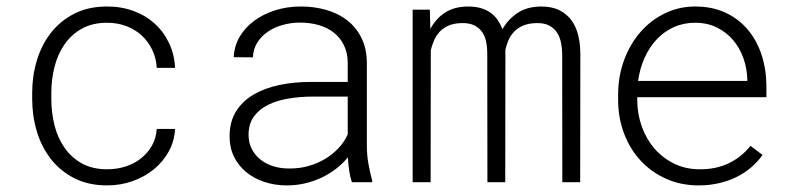

<svg xmlns="http://www.w3.org/2000/svg" viewBox="-20 -558 2440 588"><path d="M308.6 -39.6Q337.9 -39.6 364.5 -48.1Q391.1 -56.6 411.6 -72.8Q432.1 -88.9 445.1 -111.6Q458 -134.3 460 -163.1H516.1Q514.2 -125.5 496.6 -93.8Q479 -62 450.7 -39.1Q422.4 -16.1 385.7 -3.2Q349.1 9.8 308.6 9.8Q250.5 9.8 207.5 -12.2Q164.6 -34.2 136 -70.8Q107.4 -107.4 93 -155Q78.6 -202.6 78.6 -253.9V-274.4Q78.6 -325.7 93 -373.3Q107.4 -420.9 136 -457.5Q164.6 -494.1 207.5 -516.1Q250.5 -538.1 308.1 -538.1Q352.1 -538.1 389.4 -524.2Q426.8 -510.3 454.3 -485.1Q481.9 -460 498 -425.5Q514.2 -391.1 516.1 -350.1H460Q458.5 -379.9 446.3 -405.3Q434.1 -430.7 414.1 -449.2Q394 -467.8 366.9 -478Q339.8 -488.3 308.1 -488.3Q262.2 -488.3 229.7 -469.7Q197.3 -451.2 176.8 -420.9Q156.2 -390.6 146.7 -352.3Q137.2 -314 137.2 -274.4V-253.9Q137.2 -213.9 146.7 -175.3Q156.2 -136.7 176.8 -106.7Q197.3 -76.7 229.7 -58.1Q262.2 -39.6 308.6 -39.6Z M1057.6 0Q1052.2 -16.1 1049.3 -35.9Q1046.4 -55.7 1045.4 -76.2Q1030.3 -57.6 1010.3 -42Q990.2 -26.4 966.6 -14.9Q942.9 -3.4 915.5 3.2Q888.2 9.8 858.4 9.8Q821.3 9.8 789.3 -1Q757.3 -11.7 733.6 -31.2Q710 -50.8 696.5 -78.4Q683.1 -106 683.1 -140.1Q683.1 -185.5 703.1 -217.3Q723.1 -249 757.3 -268.8Q791.5 -288.6 836.4 -297.9Q881.3 -307.1 930.7 -307.1H1044.9V-367.2Q1044.4 -397 1033.2 -419.7Q1022 -442.4 1002.7 -457.8Q983.4 -473.1 956.8 -481Q930.2 -488.8 898.9 -488.8Q870.6 -488.8 845 -481.4Q819.3 -474.1 799.6 -460.4Q779.8 -446.8 767.6 -427Q755.4 -407.2 754.4 -382.3L695.8 -382.8Q697.3 -416.5 713.6 -444.8Q730 -473.1 757.8 -493.9Q785.6 -514.6 822.5 -526.4Q859.4 -538.1 901.4 -538.1Q943.4 -538.1 980.2 -527.3Q1017.1 -516.6 1044.2 -495.1Q1071.3 -473.6 1087.2 -441.4Q1103 -409.2 1103.5 -366.2V-110.4Q1103.5 -84 1108.2 -57.1Q1112.8 -30.3 1119.6 -5.9L1120.1 0ZM864.7 -42Q895.5 -41.5 923.6 -49.3Q951.7 -57.1 975.1 -71Q998.5 -85 1016.6 -104.2Q1034.7 -123.5 1044.9 -146.5V-262.2H938.5Q899.9 -262.2 864.3 -256.3Q828.6 -250.5 801.3 -237.1Q773.9 -223.6 757.6 -201.2Q741.2 -178.7 741.2 -145Q741.2 -121.1 751 -102.1Q760.7 -83 777.3 -69.6Q793.9 -56.2 816.4 -49.1Q838.9 -42 864.7 -42Z M1296.4 -528.3 1297.9 -469.2Q1314 -500 1342 -518.8Q1370.1 -537.6 1413.1 -538.1Q1435.5 -538.1 1452.9 -533Q1470.2 -527.8 1482.9 -518.6Q1495.6 -509.3 1504.4 -496.3Q1513.2 -483.4 1518.6 -468.3Q1535.2 -498 1564.2 -517.8Q1593.3 -537.6 1636.7 -538.1Q1670.9 -538.1 1693.8 -526.4Q1716.8 -514.6 1731 -494.6Q1745.1 -474.6 1751.2 -448.2Q1757.3 -421.9 1757.3 -392.6L1756.8 0H1702.1L1701.7 -392.6Q1701.7 -409.7 1698.2 -426.8Q1694.8 -443.8 1686.3 -457.5Q1677.7 -471.2 1662.4 -479.5Q1647 -487.8 1623 -487.3Q1598.6 -486.8 1581.8 -479.5Q1564.9 -472.2 1554 -460.4Q1543 -448.7 1536.9 -434.3Q1530.8 -419.9 1527.8 -405.3L1527.3 0H1472.7L1472.2 -397.9Q1472.2 -414.6 1468.8 -430.7Q1465.3 -446.8 1456.8 -459.5Q1448.2 -472.2 1433.1 -480Q1418 -487.8 1394.5 -487.3Q1371.1 -486.8 1354.7 -480Q1338.4 -473.1 1327.4 -461.7Q1316.4 -450.2 1309.8 -435.3Q1303.2 -420.4 1299.3 -404.3L1298.8 0H1243.7V-528.3Z M2120.1 9.8Q2064.9 9.8 2019.5 -10.7Q1974.1 -31.2 1941.7 -66.4Q1909.2 -101.6 1891.4 -148.7Q1873.5 -195.8 1873 -249V-270Q1873.5 -326.7 1891.8 -375.5Q1910.2 -424.3 1941.9 -460.4Q1973.6 -496.6 2016.6 -517.3Q2059.6 -538.1 2108.9 -538.1Q2161.6 -538.1 2202.1 -519Q2242.7 -500 2270.3 -467Q2297.9 -434.1 2312.3 -390.1Q2326.7 -346.2 2327.1 -295.9V-260.3H1931.6V-249Q1932.1 -207.5 1945.8 -169.7Q1959.5 -131.8 1984.4 -103Q2009.3 -74.2 2044.4 -56.9Q2079.6 -39.6 2122.6 -39.6Q2171.4 -39.1 2210.9 -57.6Q2250.5 -76.2 2278.3 -111.3L2315.4 -83.5Q2300.8 -63 2280.8 -45.7Q2260.7 -28.3 2236.1 -16.1Q2211.4 -3.9 2182.1 2.9Q2152.8 9.8 2120.1 9.8ZM2108.9 -488.3Q2073.2 -488.3 2043.5 -474.9Q2013.7 -461.4 1991.2 -437.5Q1968.8 -413.6 1954.1 -381.1Q1939.5 -348.6 1934.1 -310.1H2268.6V-316.4Q2267.6 -349.1 2256.6 -380.1Q2245.6 -411.1 2225.3 -435.1Q2205.1 -459 2175.8 -473.6Q2146.5 -488.3 2108.9 -488.3Z"/></svg>

Font: TypoPRO Roboto Mono
Style: Regular
Weight: 300
Designer: Google
Version: Version 2.000986; 2015; ttfautohint (v1.3)